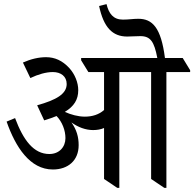

<svg xmlns="http://www.w3.org/2000/svg" viewBox="-20 -904 941 930"><path d="M236 -83C309 -83 361 -126 361 -201C361 -241 351 -276 326 -311C358 -288 394 -274 431 -274C450 -274 468 -277 484 -284V-37L548 6H558V-555H712V-37L776 6H786V-555H901V-564L865 -623H779C760 -771 718 -813 650 -813C623 -813 606 -809 575 -809C529 -809 507 -838 496 -884L460 -875C482 -771 525 -727 596 -727C617 -727 636 -729 660 -729C709 -729 727 -702 742 -623H373V-612L408 -555H484V-371C459 -349 427 -339 391 -339C358 -339 323 -349 294 -362C339 -389 359 -422 359 -467C359 -504 343 -544 316 -574C282 -611 245 -627 203 -627C167 -627 129 -618 91 -601L127 -526C165 -544 203 -555 236 -555C275 -555 303 -534 303 -497C303 -449 253 -420 160 -394L194 -321C217 -328 237 -335 254 -342C281 -314 297 -273 297 -235C297 -192 267 -158 219 -158C143 -158 93 -225 53 -332L12 -315C55 -192 125 -83 236 -83Z"/></svg>

Font: Noto Serif Devanagari SemiCondensed
Style: Regular
Weight: 400
Width: 4
Designer: Universal Thirst, Indian Type Foundry and the Monotype Design Team
Foundry: Monotype Imaging Inc.
Version: Version 2.004